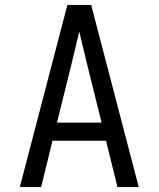

<svg xmlns="http://www.w3.org/2000/svg" viewBox="-20 -755 640 775"><path d="M60 0 252 -735H348L540 0H454L408 -187H192L146 0ZM390 -260 333 -490Q325 -524 316.5 -558.5Q308 -593 300 -628Q292 -593 283.5 -558.5Q275 -524 267 -490L210 -260Z"/></svg>

Font: R Plex Mono
Style: Regular
Weight: 400
Monospace: yes
Designer: Belleve Invis
Foundry: Belleve Invis
Version: Version 31.8.0